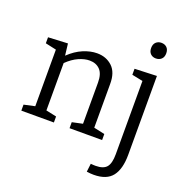

<svg xmlns="http://www.w3.org/2000/svg" viewBox="-168 -901 1239 1291"><g transform="rotate(20 452.0 -256.0)"><path d="M38 0V-43L116 -60V-465L38 -482V-525L178 -532L188 -448Q236 -494 287.5 -515.5Q339 -537 386 -537Q452 -537 495.5 -496Q539 -455 538 -371V-60L616 -43V0H383V-43L458 -59V-354Q458 -416 430 -445Q402 -474 355 -474Q319 -474 277.5 -455.5Q236 -437 196 -398V-59L271 -43V0ZM642 239Q630 239 618 238Q606 237 592 235L599 176Q609 177 617.5 177.5Q626 178 634 178Q689 178 712 151Q735 124 735 59V-466L657 -482V-525L815 -531V33Q815 135 774.5 187Q734 239 642 239ZM767 -639Q744 -639 729 -653.5Q714 -668 714 -695Q714 -722 729.5 -736.5Q745 -751 768 -751Q792 -751 807 -736.5Q822 -722 822 -695Q822 -668 806.5 -653.5Q791 -639 767 -639Z"/></g></svg>

Font: Bitter
Style: Regular
Weight: 400
Designer: Sol Matas, and Bitter project Authors
Foundry: Sol Matas
Version: Version 2.001